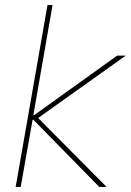

<svg xmlns="http://www.w3.org/2000/svg" viewBox="-20 -740 518 760"><path d="M62 0 109 -266H112L373 0H402L131 -273L478 -520H444L115 -284H112L188 -720H168L42 0Z"/></svg>

Font: Fixel Text 20240404 Thin
Style: Italic
Weight: 100
Width: 4
Italic angle: -10°
Designer: AlfaBravo + MacPaw
Foundry: Kyrylo Tkachov, Marchela Mozhyna, Serhii Makarenko, Maria Weinstein, Zakhar Kryvoshyya
Version: Version 1.211;Glyphs 3.2 (3225)